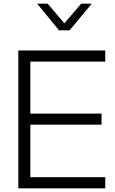

<svg xmlns="http://www.w3.org/2000/svg" viewBox="-20 -1018 623 1038"><path d="M79 -745H549V-685H144V-404H529V-344H144V-60H549V0H79ZM181 -998H238L328 -892L419 -998H476L356 -854H299Z"/></svg>

Font: BLUETTI 2.0 Extralight
Style: Roman
Weight: 200
Designer: Stijn de Vries
Foundry: tokotype
Version: Version 2.005;October 31, 2023;FontCreator 14.0.0.2814 64-bi